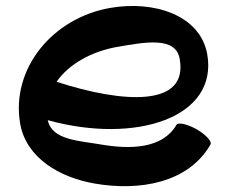

<svg xmlns="http://www.w3.org/2000/svg" viewBox="-20 -593 787 655"><path d="M698 -100C704 -110 683 -133 651 -152C618 -170 587 -177 582 -167C534 -85 424 -83 325 -100C250 -113 157 -115 143 -183C444 -100 725 -192 687 -408C663 -542 505 -592 356 -566C160 -532 16 -359 49 -170C70 -54 183 12 302 33C456 60 623 31 698 -100ZM380 -433C473 -449 580 -470 593 -392C623 -227 401 -240 173 -314C215 -375 294 -418 380 -433Z"/></svg>

Font: Nupuram Expanded Bold
Style: Regular
Weight: 700
Width: 7
Designer: Santhosh Thottingal (santhosh.thottingal@gmail.com)
Foundry: SMC
Version: Version 1.000